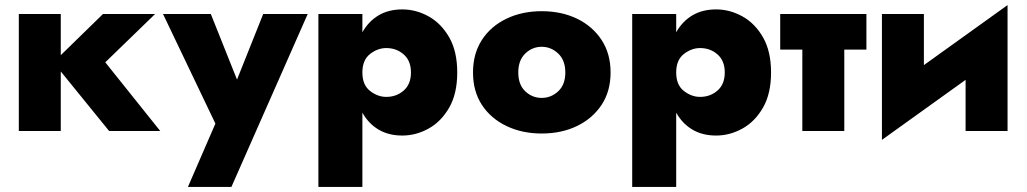

<svg xmlns="http://www.w3.org/2000/svg" viewBox="-20 -515 4038 755"><path d="M54 -460H219V-298L385 -460H590L394 -270L610 0H409L219 -234V0H54Z M1190 -460 890 220H719L827 -29L621 -460H809L912 -202L1015 -460Z M1405 220H1232V-460H1405V-388Q1429 -431 1468.5 -454.5Q1508 -478 1562 -478Q1616 -478 1665.5 -450.5Q1715 -423 1746.5 -368Q1778 -313 1778 -230Q1778 -147 1746.5 -92Q1715 -37 1665.5 -9.5Q1616 18 1562 18Q1508 18 1468.5 -5.5Q1429 -29 1405 -72ZM1596 -230Q1596 -276 1567.5 -301Q1539 -326 1499 -326Q1465 -326 1435 -302.5Q1405 -279 1405 -230Q1405 -181 1435 -157.5Q1465 -134 1499 -134Q1539 -134 1567.5 -159Q1596 -184 1596 -230Z M1840 -230Q1840 -304 1875 -358Q1910 -412 1971.5 -441.5Q2033 -471 2110 -471Q2188 -471 2249 -441.5Q2310 -412 2345.5 -358Q2381 -304 2381 -230Q2381 -156 2345.5 -102.5Q2310 -49 2249 -19.5Q2188 10 2110 10Q2033 10 1971.5 -19.5Q1910 -49 1875 -102.5Q1840 -156 1840 -230ZM2018 -230Q2018 -182 2045.5 -156Q2073 -130 2110 -130Q2147 -130 2175 -156Q2203 -182 2203 -230Q2203 -278 2175 -304.5Q2147 -331 2110 -331Q2073 -331 2045.5 -304.5Q2018 -278 2018 -230Z M2639 220H2466V-460H2639V-388Q2663 -431 2702.5 -454.5Q2742 -478 2796 -478Q2850 -478 2899.5 -450.5Q2949 -423 2980.5 -368Q3012 -313 3012 -230Q3012 -147 2980.5 -92Q2949 -37 2899.5 -9.5Q2850 18 2796 18Q2742 18 2702.5 -5.5Q2663 -29 2639 -72ZM2830 -230Q2830 -276 2801.5 -301Q2773 -326 2733 -326Q2699 -326 2669 -302.5Q2639 -279 2639 -230Q2639 -181 2669 -157.5Q2699 -134 2733 -134Q2773 -134 2801.5 -159Q2830 -184 2830 -230Z M3048 -460H3387V-320H3300V0H3135V-320H3048Z M3613 -460V-259L3942 -495V0H3777V-201L3448 35V-460Z"/></svg>

Font: Jost* Heavy
Style: Regular
Weight: 800
Version: Version 3.7